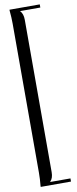

<svg xmlns="http://www.w3.org/2000/svg" viewBox="-109 -815 431 1080"><g transform="rotate(-10 106.0 -275.0)"><path d="M106 -710V160Q106 194 89 211V213H204V231H31V226Q35 186 35 151V-701Q35 -736 31 -776V-781H204V-763H89V-762Q106 -745 106 -710Z"/></g></svg>

Font: Foglihten068fMac
Style: Regular
Weight: 500
Designer: gluk (gluksza@wp.pl)
Foundry: gluk (gluksza@wp.pl)
Version: Version 0.68